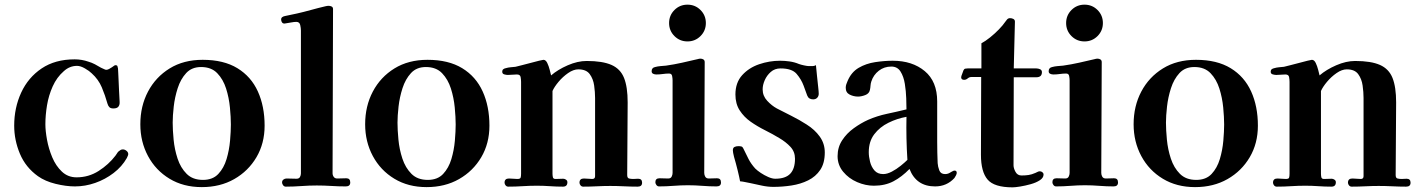

<svg xmlns="http://www.w3.org/2000/svg" viewBox="-20 -799 6100 825"><path d="M531 -137Q531 -133 529 -129Q527 -125 525 -120Q504 -83 468 -55.5Q432 -28 389 -13Q346 2 302 2Q264 2 219 -9Q174 -20 143 -42Q90 -80 65.5 -138.5Q41 -197 41 -259Q41 -336 71 -401Q101 -466 159 -505Q217 -544 301 -544Q316 -544 331 -541.5Q346 -539 360 -534Q374 -530 387.5 -523Q401 -516 414 -508Q417 -507 425 -503Q433 -499 436 -499Q442 -499 448.5 -502.5Q455 -506 461 -510Q466 -513 469.5 -516Q473 -519 476 -519Q483 -519 484.5 -515Q486 -511 487 -505Q488 -498 488 -487Q488 -476 489 -466Q490 -441 491.5 -410.5Q493 -380 494 -362Q495 -349 489 -341Q483 -333 467 -333Q456 -333 450.5 -338Q445 -343 442 -353Q432 -389 417.5 -423.5Q403 -458 374 -484Q364 -494 345 -505Q326 -516 311 -516Q279 -516 254 -493Q224 -467 206.5 -428Q189 -389 182 -346.5Q175 -304 175 -265Q175 -237 182 -198.5Q189 -160 204.5 -123Q220 -86 246 -61.5Q272 -37 309 -37Q361 -37 404 -64.5Q447 -92 476 -130Q480 -135 482.5 -139.5Q485 -144 489 -148Q494 -152 498 -154.5Q502 -157 508 -157Q516 -157 523.5 -151Q531 -145 531 -137Z M972 -264Q972 -295 968 -337Q964 -379 951.5 -418.5Q939 -458 913.5 -484.5Q888 -511 844 -511Q804 -511 780 -485Q756 -459 743.5 -420Q731 -381 726.5 -341Q722 -301 722 -272Q722 -241 726 -199Q730 -157 743 -117.5Q756 -78 782 -52Q808 -26 852 -26Q894 -26 918 -51.5Q942 -77 953.5 -115.5Q965 -154 968.5 -194.5Q972 -235 972 -264ZM1117 -259Q1117 -183 1082 -123.5Q1047 -64 986.5 -29.5Q926 5 847 5Q768 5 708.5 -31Q649 -67 616 -128.5Q583 -190 583 -265Q583 -343 616 -405.5Q649 -468 709 -505Q769 -542 851 -542Q941 -542 1000 -506Q1059 -470 1088 -406Q1117 -342 1117 -259Z M1485 -15Q1485 2 1466 2Q1435 2 1403.5 0Q1372 -2 1341 -2Q1309 -2 1274.5 0.5Q1240 3 1208 3Q1201 3 1196.5 -3Q1192 -9 1192 -15Q1192 -23 1198 -27.5Q1204 -32 1211 -32Q1221 -32 1232.5 -31.5Q1244 -31 1254 -31Q1265 -31 1269 -38.5Q1273 -46 1273 -54V-668Q1273 -678 1270 -691.5Q1267 -705 1253 -705Q1244 -705 1231 -702.5Q1218 -700 1204 -698Q1196 -697 1192 -702.5Q1188 -708 1188 -715Q1188 -722 1193 -725.5Q1198 -729 1204 -730Q1230 -736 1256 -741Q1283 -747 1315.5 -756Q1348 -765 1378 -772Q1386 -774 1392 -774Q1399 -774 1405 -771Q1411 -768 1411 -760Q1411 -583 1410 -407Q1409 -231 1409 -55Q1409 -46 1414 -39Q1419 -32 1429 -32Q1439 -32 1448.5 -32.5Q1458 -33 1468 -33Q1485 -33 1485 -15Z M1938 -264Q1938 -295 1934 -337Q1930 -379 1917.5 -418.5Q1905 -458 1879.5 -484.5Q1854 -511 1810 -511Q1770 -511 1746 -485Q1722 -459 1709.5 -420Q1697 -381 1692.5 -341Q1688 -301 1688 -272Q1688 -241 1692 -199Q1696 -157 1709 -117.5Q1722 -78 1748 -52Q1774 -26 1818 -26Q1860 -26 1884 -51.5Q1908 -77 1919.5 -115.5Q1931 -154 1934.5 -194.5Q1938 -235 1938 -264ZM2083 -259Q2083 -183 2048 -123.5Q2013 -64 1952.5 -29.5Q1892 5 1813 5Q1734 5 1674.5 -31Q1615 -67 1582 -128.5Q1549 -190 1549 -265Q1549 -343 1582 -405.5Q1615 -468 1675 -505Q1735 -542 1817 -542Q1907 -542 1966 -506Q2025 -470 2054 -406Q2083 -342 2083 -259Z M2739 -14Q2739 3 2720 3Q2691 3 2661 1.5Q2631 0 2602 0Q2574 0 2544.5 1.5Q2515 3 2486 3Q2479 3 2474.5 -2.5Q2470 -8 2470 -14Q2470 -32 2489 -32Q2498 -32 2507 -31Q2516 -30 2525 -30Q2537 -30 2537 -42V-378Q2537 -403 2533 -431.5Q2529 -460 2514 -480.5Q2499 -501 2465 -501Q2444 -501 2421 -485Q2398 -469 2380 -447.5Q2362 -426 2354 -408V-53Q2354 -46 2355.5 -38Q2357 -30 2367 -30Q2375 -30 2383.5 -30.5Q2392 -31 2400 -31Q2406 -31 2412 -27Q2418 -23 2418 -16Q2418 3 2399 3Q2371 3 2343 1Q2315 -1 2287 -1Q2256 -1 2225.5 1Q2195 3 2164 3Q2157 3 2152.5 -2.5Q2148 -8 2148 -14Q2148 -32 2167 -32Q2176 -32 2185 -31Q2194 -30 2203 -30Q2215 -30 2217 -35.5Q2219 -41 2219 -53V-447Q2219 -457 2217 -468Q2215 -479 2201 -479Q2191 -479 2181.5 -478Q2172 -477 2162 -477Q2155 -477 2146.5 -479.5Q2138 -482 2138 -491Q2138 -498 2142.5 -501.5Q2147 -505 2153 -506Q2163 -509 2174 -510Q2185 -511 2195 -512Q2203 -514 2221 -518.5Q2239 -523 2259.5 -528.5Q2280 -534 2296 -538Q2312 -542 2315 -542Q2325 -542 2331.5 -528.5Q2338 -515 2342 -499Q2346 -483 2348 -475Q2377 -500 2419.5 -518.5Q2462 -537 2501 -537Q2569 -537 2607.5 -520Q2646 -503 2661.5 -464Q2677 -425 2677 -359Q2677 -281 2676 -203Q2675 -125 2675 -47Q2675 -34 2683 -32Q2691 -30 2701 -30Q2706 -30 2711.5 -30.5Q2717 -31 2722 -31Q2739 -31 2739 -14Z M3078 -15Q3078 2 3059 2Q3029 2 2997.5 -0.5Q2966 -3 2936 -3Q2906 -3 2874 -0.5Q2842 2 2812 2Q2805 2 2800.5 -4Q2796 -10 2796 -16Q2796 -33 2814 -33Q2823 -33 2832.5 -32.5Q2842 -32 2851 -32Q2862 -32 2866 -40Q2870 -48 2870 -56V-454Q2870 -462 2868 -472.5Q2866 -483 2855 -483Q2842 -483 2828 -481Q2814 -479 2800 -479Q2793 -479 2786.5 -482Q2780 -485 2780 -493Q2780 -508 2795 -511Q2806 -514 2818.5 -515Q2831 -516 2842 -517Q2877 -522 2910.5 -529.5Q2944 -537 2978 -545Q2981 -546 2984 -546.5Q2987 -547 2990 -547Q2997 -547 3002.5 -543.5Q3008 -540 3008 -532Q3008 -414 3007 -294.5Q3006 -175 3006 -56Q3006 -47 3010.5 -39.5Q3015 -32 3026 -32Q3035 -32 3043.5 -32.5Q3052 -33 3061 -33Q3078 -33 3078 -15ZM3013 -700Q3013 -667 2990 -644Q2967 -621 2934 -621Q2901 -621 2878 -644Q2855 -667 2855 -700Q2855 -733 2878 -756Q2901 -779 2934 -779Q2967 -779 2990 -756Q3013 -733 3013 -700Z M3524 -144Q3524 -98 3504.5 -69Q3485 -40 3452.5 -24Q3420 -8 3381 -2Q3342 4 3303 4Q3279 4 3253.5 -1.5Q3228 -7 3205 -12Q3194 -14 3182.5 -16.5Q3171 -19 3160 -20Q3157 -37 3149.5 -67.5Q3142 -98 3134 -125Q3129 -145 3129 -153Q3129 -164 3136 -167.5Q3143 -171 3153 -171Q3161 -171 3166 -169.5Q3171 -168 3174 -161Q3186 -136 3196.5 -115.5Q3207 -95 3225 -75Q3234 -66 3249 -56Q3264 -46 3281 -38.5Q3298 -31 3311 -31Q3355 -31 3375.5 -52.5Q3396 -74 3396 -117Q3396 -147 3376.5 -168Q3357 -189 3328 -206Q3300 -223 3267 -239.5Q3234 -256 3205.5 -276Q3177 -296 3158.5 -324.5Q3140 -353 3140 -393Q3140 -444 3169 -476Q3198 -508 3242 -523Q3286 -538 3332 -538Q3352 -538 3373 -535Q3394 -532 3413 -524Q3421 -521 3435 -518Q3449 -515 3456 -515Q3464 -515 3471.5 -515Q3479 -515 3486 -519Q3488 -499 3490.5 -473.5Q3493 -448 3495.5 -426.5Q3498 -405 3498 -396Q3498 -386 3491.5 -379Q3485 -372 3474 -372Q3455 -372 3448.5 -388.5Q3442 -405 3433 -431Q3423 -458 3403 -481.5Q3383 -505 3334 -505Q3309 -505 3292 -490Q3275 -475 3266 -454.5Q3257 -434 3257 -415Q3257 -387 3276.5 -366Q3296 -345 3318 -333Q3345 -319 3380 -301.5Q3415 -284 3446 -264Q3481 -242 3502.5 -212Q3524 -182 3524 -144Z M3879 -112Q3876 -159 3875 -205Q3874 -251 3875 -297Q3835 -290 3797.5 -271.5Q3760 -253 3736.5 -222Q3713 -191 3713 -145Q3713 -126 3718.5 -104Q3724 -82 3737.5 -66.5Q3751 -51 3775 -51Q3792 -51 3812 -61.5Q3832 -72 3850 -86.5Q3868 -101 3879 -112ZM4091 -56Q4091 -52 4087.5 -45Q4084 -38 4081 -34Q4048 2 3998 2Q3917 2 3888 -73Q3855 -39 3819 -20Q3783 -1 3735 -1Q3699 -1 3663 -16.5Q3627 -32 3603 -61Q3579 -90 3579 -128Q3579 -166 3598.5 -196Q3618 -226 3648.5 -248Q3679 -270 3710 -284Q3749 -301 3791.5 -310Q3834 -319 3875 -329Q3875 -346 3874 -376.5Q3873 -407 3868 -438.5Q3863 -470 3849.5 -491.5Q3836 -513 3810 -513Q3779 -513 3756 -495Q3733 -477 3724 -449Q3721 -440 3720.5 -431Q3720 -422 3718 -413Q3715 -397 3698 -390.5Q3681 -384 3667 -384Q3648 -384 3631 -392.5Q3614 -401 3614 -422Q3614 -430 3616.5 -437Q3619 -444 3622 -451Q3638 -489 3669.5 -507.5Q3701 -526 3740.5 -532Q3780 -538 3816 -538Q3900 -538 3953.5 -493.5Q4007 -449 4007 -363Q4007 -320 4007 -276.5Q4007 -233 4007 -189Q4007 -166 4007.5 -143.5Q4008 -121 4009 -98Q4010 -83 4016 -67Q4022 -51 4041 -51Q4049 -51 4055 -53.5Q4061 -56 4067 -60Q4071 -62 4074.5 -64Q4078 -66 4082 -66Q4091 -66 4091 -56Z M4464 -49Q4464 -35 4448 -24.5Q4432 -14 4408.5 -7.5Q4385 -1 4363.5 2.5Q4342 6 4331 6Q4252 6 4223.5 -27.5Q4195 -61 4195 -134Q4195 -218 4195.5 -301Q4196 -384 4196 -468H4153Q4145 -468 4138 -462Q4131 -456 4123 -456Q4110 -456 4110 -467Q4110 -471 4114.5 -482Q4119 -493 4120 -497Q4123 -503 4127.5 -504Q4132 -505 4138 -505H4197V-613Q4214 -622 4234 -638Q4254 -654 4272 -672.5Q4290 -691 4300 -706Q4304 -712 4307 -715Q4312 -721 4320 -721Q4328 -721 4334.5 -717.5Q4341 -714 4341 -706L4336 -505H4433Q4441 -505 4449 -501.5Q4457 -498 4457 -489Q4457 -467 4433 -467H4336L4335 -89Q4335 -76 4343.5 -60.5Q4352 -45 4369 -45Q4386 -45 4399.5 -47Q4413 -49 4429 -56Q4434 -58 4438.5 -60.5Q4443 -63 4448 -63Q4454 -63 4459 -59Q4464 -55 4464 -49Z M4784 -15Q4784 2 4765 2Q4735 2 4703.5 -0.5Q4672 -3 4642 -3Q4612 -3 4580 -0.5Q4548 2 4518 2Q4511 2 4506.5 -4Q4502 -10 4502 -16Q4502 -33 4520 -33Q4529 -33 4538.5 -32.5Q4548 -32 4557 -32Q4568 -32 4572 -40Q4576 -48 4576 -56V-454Q4576 -462 4574 -472.5Q4572 -483 4561 -483Q4548 -483 4534 -481Q4520 -479 4506 -479Q4499 -479 4492.5 -482Q4486 -485 4486 -493Q4486 -508 4501 -511Q4512 -514 4524.5 -515Q4537 -516 4548 -517Q4583 -522 4616.5 -529.5Q4650 -537 4684 -545Q4687 -546 4690 -546.5Q4693 -547 4696 -547Q4703 -547 4708.5 -543.5Q4714 -540 4714 -532Q4714 -414 4713 -294.5Q4712 -175 4712 -56Q4712 -47 4716.5 -39.5Q4721 -32 4732 -32Q4741 -32 4749.5 -32.5Q4758 -33 4767 -33Q4784 -33 4784 -15ZM4719 -700Q4719 -667 4696 -644Q4673 -621 4640 -621Q4607 -621 4584 -644Q4561 -667 4561 -700Q4561 -733 4584 -756Q4607 -779 4640 -779Q4673 -779 4696 -756Q4719 -733 4719 -700Z M5240 -264Q5240 -295 5236 -337Q5232 -379 5219.5 -418.5Q5207 -458 5181.5 -484.5Q5156 -511 5112 -511Q5072 -511 5048 -485Q5024 -459 5011.5 -420Q4999 -381 4994.5 -341Q4990 -301 4990 -272Q4990 -241 4994 -199Q4998 -157 5011 -117.5Q5024 -78 5050 -52Q5076 -26 5120 -26Q5162 -26 5186 -51.5Q5210 -77 5221.5 -115.5Q5233 -154 5236.5 -194.5Q5240 -235 5240 -264ZM5385 -259Q5385 -183 5350 -123.5Q5315 -64 5254.5 -29.5Q5194 5 5115 5Q5036 5 4976.5 -31Q4917 -67 4884 -128.5Q4851 -190 4851 -265Q4851 -343 4884 -405.5Q4917 -468 4977 -505Q5037 -542 5119 -542Q5209 -542 5268 -506Q5327 -470 5356 -406Q5385 -342 5385 -259Z M6041 -14Q6041 3 6022 3Q5993 3 5963 1.5Q5933 0 5904 0Q5876 0 5846.5 1.5Q5817 3 5788 3Q5781 3 5776.5 -2.5Q5772 -8 5772 -14Q5772 -32 5791 -32Q5800 -32 5809 -31Q5818 -30 5827 -30Q5839 -30 5839 -42V-378Q5839 -403 5835 -431.5Q5831 -460 5816 -480.5Q5801 -501 5767 -501Q5746 -501 5723 -485Q5700 -469 5682 -447.5Q5664 -426 5656 -408V-53Q5656 -46 5657.5 -38Q5659 -30 5669 -30Q5677 -30 5685.5 -30.5Q5694 -31 5702 -31Q5708 -31 5714 -27Q5720 -23 5720 -16Q5720 3 5701 3Q5673 3 5645 1Q5617 -1 5589 -1Q5558 -1 5527.5 1Q5497 3 5466 3Q5459 3 5454.5 -2.5Q5450 -8 5450 -14Q5450 -32 5469 -32Q5478 -32 5487 -31Q5496 -30 5505 -30Q5517 -30 5519 -35.5Q5521 -41 5521 -53V-447Q5521 -457 5519 -468Q5517 -479 5503 -479Q5493 -479 5483.5 -478Q5474 -477 5464 -477Q5457 -477 5448.5 -479.5Q5440 -482 5440 -491Q5440 -498 5444.5 -501.5Q5449 -505 5455 -506Q5465 -509 5476 -510Q5487 -511 5497 -512Q5505 -514 5523 -518.5Q5541 -523 5561.5 -528.5Q5582 -534 5598 -538Q5614 -542 5617 -542Q5627 -542 5633.5 -528.5Q5640 -515 5644 -499Q5648 -483 5650 -475Q5679 -500 5721.5 -518.5Q5764 -537 5803 -537Q5871 -537 5909.5 -520Q5948 -503 5963.5 -464Q5979 -425 5979 -359Q5979 -281 5978 -203Q5977 -125 5977 -47Q5977 -34 5985 -32Q5993 -30 6003 -30Q6008 -30 6013.5 -30.5Q6019 -31 6024 -31Q6041 -31 6041 -14Z"/></svg>

Font: Kaisei Tokumin ExtraBold
Style: Regular
Weight: 800
Designer: Font-Kai, 金井和夫
Foundry: KAZUO KANAI
Version: Version 5.003